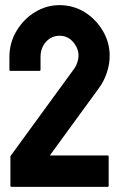

<svg xmlns="http://www.w3.org/2000/svg" viewBox="-20 -727 479 747"><path d="M398.4 0H25.4Q20.5 0 20.5 -4.9V-118.2Q20.5 -120.1 22.5 -122.1L269.5 -460.9Q276.4 -470.2 281 -484.6Q285.6 -499 285.6 -509.8Q285.6 -539.1 264.6 -563.5Q243.7 -587.9 211.4 -587.9Q180.7 -587.9 159.2 -564.5Q137.7 -541 137.7 -504.9V-456.1Q137.7 -451.2 132.8 -451.2H20.5Q16.6 -451.2 16.6 -456.1V-504.9Q16.6 -561 44.4 -606.9Q71.8 -652.8 116.2 -679.9Q160.6 -707 211.4 -707Q265.1 -707 309.6 -679.7Q353.5 -651.9 380.1 -606.9Q406.7 -562 406.7 -509.8Q406.7 -477.1 395.3 -443.1Q383.8 -409.2 363.8 -382.8L173.8 -122.1H398.4Q402.8 -122.1 402.8 -118.2V-4.9Q402.8 0 398.4 0Z"/></svg>

Font: Koulen
Style: Regular
Weight: 400
Designer: Danh Hong
Version: Version 8.00;December 21, 2023;FontCreator 13.0.0.2620 64-bi